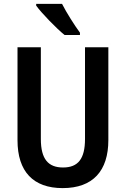

<svg xmlns="http://www.w3.org/2000/svg" viewBox="-20 -957 647 987"><path d="M299 -937H166V-928C194 -889 271 -810 312 -777H391V-789C365 -824 321 -893 299 -937ZM537 -237V-714H417V-243C417 -140 381 -96 304 -96C229 -96 190 -138 190 -242V-714H70V-236C70 -75 151 10 302 10C458 10 537 -79 537 -237Z"/></svg>

Font: Noto Sans Thai Cond SemBd
Style: Regular
Weight: 600
Width: 3
Designer: Monotype Design Team
Foundry: Monotype Imaging Inc.
Version: Version 2.002